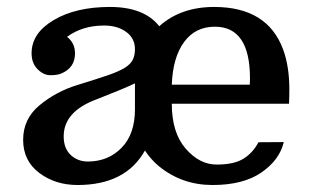

<svg xmlns="http://www.w3.org/2000/svg" viewBox="-20 -525 901 555"><path d="M398.9 -89.8Q343.3 9.8 204.1 9.8Q140.1 9.8 93.5 -25.1Q46.9 -60.1 46.9 -120.8Q46.9 -181.6 94.5 -220.9Q142.1 -260.3 203.1 -279.1Q264.2 -297.9 294.2 -308.3Q324.2 -318.8 341.1 -329.3Q357.9 -339.8 364 -352.8Q370.1 -365.7 370.1 -382.8Q370.1 -414.1 345 -432.6Q319.8 -451.2 280.8 -451.2Q218.3 -451.2 173.8 -418.5Q196.8 -400.9 196.8 -370.6Q196.8 -329.1 157.2 -312.5Q145.5 -307.6 125.7 -307.6Q106 -307.6 88.6 -325Q71.3 -342.3 71.3 -371.1Q71.3 -429.2 135.3 -467Q199.2 -504.9 297.9 -504.9Q396.5 -504.9 440.4 -449.2Q502.4 -504.9 599.1 -504.9Q752.9 -504.9 798.3 -382.3Q816.4 -333.5 816.4 -266.1Q816.4 -244.6 815.4 -225.1H476.6Q476.6 -141.6 516.6 -95.5Q556.6 -49.3 606.4 -49.3Q656.2 -49.3 683.6 -66.2Q710.9 -83 727.1 -113.8L800.3 -114.3Q788.1 -62.5 735.6 -26.4Q683.1 9.8 594.5 9.8Q505.9 9.8 439.5 -44.4Q416.5 -63.5 398.9 -89.8ZM702.6 -298.3Q702.6 -447.8 601.1 -447.8Q544.4 -447.8 512 -403.3Q479.5 -358.9 476.6 -280.3H702.1Q702.6 -289.6 702.6 -298.3ZM370.1 -284.2Q345.2 -271.5 260.3 -238.3Q164.1 -203.1 164.1 -130.9Q164.1 -96.2 184.3 -77.1Q204.6 -58.1 233.9 -58.1Q292.5 -58.1 331.3 -97.7Q370.1 -137.2 370.1 -209Z"/></svg>

Font: Arbutus Slab
Style: Regular
Weight: 400
Designer: Karolina Lach
Foundry: Karolina Lach
Version: Version 1.001; ttfautohint (v0.92) -l 10 -r 16 -G 200 -x 7 -